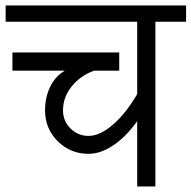

<svg xmlns="http://www.w3.org/2000/svg" viewBox="-33 -670 688 690"><path d="M-12.7 -591.8V-650.4H635.7V-591.8H525.4V0H460V-234.4Q420.9 -179.7 375 -148.4Q329.1 -117.2 285.2 -117.2Q219.7 -117.2 174.3 -162.6Q128.9 -208 128.9 -273.4Q128.9 -320.3 147.5 -358.4Q166 -396.5 200.2 -416H11.7V-481.4H395.5V-416H304.7Q254.9 -397.5 224.1 -358.9Q193.4 -320.3 193.4 -273.4Q193.4 -235.4 220.2 -208.5Q247.1 -181.6 285.2 -181.6Q326.2 -181.6 373 -222.2Q419.9 -262.7 460 -332V-591.8Z"/></svg>

Font: Lohit Devanagari
Style: Regular
Weight: 400
Version: 2.95.4